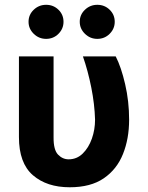

<svg xmlns="http://www.w3.org/2000/svg" viewBox="-20 -785 629 815"><path d="M60.4 -545.5H207.4V-201.7Q207 -148.8 226.4 -128.7Q245.7 -108.7 271.3 -108.7Q306.1 -108.7 331.1 -133.2Q356.2 -157.7 369.9 -196.2Q383.5 -234.7 383.5 -277Q381.7 -342.3 367.5 -413.5Q353.3 -484.7 332 -545.5H471.2Q494.3 -500.7 511.2 -427.7Q528.1 -354.8 528.1 -277Q528.1 -196.4 502.1 -131.4Q476.2 -66.4 420.6 -28.2Q365.1 9.9 275.9 9.9Q178.6 9.9 119.5 -41.4Q60.4 -92.7 60.4 -203.1ZM175.8 -620Q145.2 -620 123.2 -641.5Q101.2 -663 101.2 -692.5Q101.2 -722.7 123.2 -743.6Q145.2 -764.6 175.8 -764.6Q206.7 -764.6 228.2 -743.6Q249.6 -722.7 249.6 -692.5Q249.6 -663 228.2 -641.5Q206.7 -620 175.8 -620ZM393.1 -620Q362.6 -620 340.6 -641.5Q318.5 -663 318.5 -692.5Q318.5 -722.7 340.6 -743.6Q362.6 -764.6 393.1 -764.6Q424 -764.6 445.5 -743.6Q467 -722.7 467 -692.5Q467 -663 445.5 -641.5Q424 -620 393.1 -620Z"/></svg>

Font: Inter Zeller
Style: Bold
Weight: 700
Designer: Rasmus Andersson; Joe Bland
Foundry: zeller
Version: Version 3.015;git-dec3a8cb1